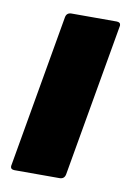

<svg xmlns="http://www.w3.org/2000/svg" viewBox="-67 -576 430 621"><g transform="rotate(10 148.0 -265.5)"><path d="M172 0H24Q11 0 11 -11L99 -516Q102 -531 118 -531H266Q279 -531 279 -520L191 -16Q188 0 172 0Z"/></g></svg>

Font: YamahaIndonesia935. App XBold
Style: Italic
Weight: 800
Italic angle: -10°
Designer: Dalton Maag Ltd
Foundry: Dalton Maag Ltd
Version: Version 1.002; January 01, 2024; Regular/Italic